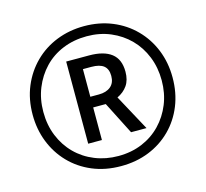

<svg xmlns="http://www.w3.org/2000/svg" viewBox="-105 -844 1042 973"><g transform="rotate(-15 415.5 -357.0)"><path d="M282 -143V-574H402Q479 -574 519 -543Q559 -512 559 -447Q559 -403 539.5 -375Q520 -347 486 -331L588 -143H507L420 -314H354V-143ZM399 -370Q438 -370 461 -389Q484 -408 484 -445Q484 -481 463 -498Q442 -515 398 -515H354V-370ZM415 10Q332 10 264.5 -18.5Q197 -47 148.5 -97.5Q100 -148 74 -214.5Q48 -281 48 -357Q48 -438 76 -505Q104 -572 154 -621.5Q204 -671 271 -697.5Q338 -724 415 -724Q495 -724 562 -696.5Q629 -669 678.5 -619Q728 -569 755 -502Q782 -435 782 -357Q782 -277 755 -210Q728 -143 678.5 -93.5Q629 -44 562 -17Q495 10 415 10ZM415 -43Q483 -43 539.5 -66.5Q596 -90 637.5 -133Q679 -176 702 -233Q725 -290 725 -357Q725 -424 702 -481.5Q679 -539 637.5 -581Q596 -623 539.5 -647Q483 -671 415 -671Q347 -671 289.5 -647.5Q232 -624 191 -581Q150 -538 127 -481Q104 -424 104 -357Q104 -288 127.5 -230.5Q151 -173 193 -131Q235 -89 292 -66Q349 -43 415 -43Z"/></g></svg>

Font: Noto Sans Condensed
Style: Regular
Weight: 400
Width: 3
Version: Version 2.013